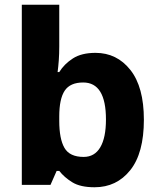

<svg xmlns="http://www.w3.org/2000/svg" viewBox="-20 -780 674 810"><path d="M230 -584Q230 -553 228 -525.5Q226 -498 223 -476H230Q251 -510 287.5 -533.5Q324 -557 383 -557Q473 -557 530 -485Q587 -413 587 -275Q587 -134 529.5 -62Q472 10 379 10Q319 10 285 -11Q251 -32 230 -59H219L193 0H72V-760H230ZM331 -432Q276 -432 253 -397.5Q230 -363 230 -289V-270Q230 -194 252 -156Q274 -118 333 -118Q379 -118 403 -158.5Q427 -199 427 -276Q427 -432 331 -432Z"/></svg>

Font: Noto Sans Oriya
Style: Bold
Weight: 700
Designer: Amélie Bonet and Sol Matas
Foundry: Google LLC
Version: Version 2.006; ttfautohint (v1.8.4.7-5d5b)